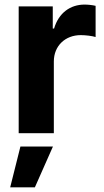

<svg xmlns="http://www.w3.org/2000/svg" viewBox="-20 -573 449 826"><path d="M60.4 0H211.6V-308.6C211.6 -375.7 260.7 -421.9 327.4 -421.9C348.4 -421.9 377.1 -418.3 391.3 -413.7V-547.9C378.2 -551.1 359 -553.3 343.8 -553.3C282.7 -553.3 232.6 -517.8 212.7 -450.3H207V-545.5H60.4ZM23.8 233H130L207.7 57.5H67.8Z"/></svg>

Font: TID UI
Style: Bold
Weight: 700
Designer: The TID Project Authors
Foundry: Bakken & Bæck
Version: Version 1.001;hotconv 1.0.109;makeotfexe 2.5.65596